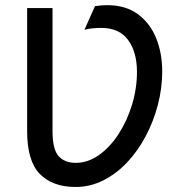

<svg xmlns="http://www.w3.org/2000/svg" viewBox="-20 -732 730 764"><path d="M281 12Q189 12 138.5 -39.8Q88 -91.5 88 -210V-700H189V-210Q189 -138 213 -111Q237 -84 281 -84Q330 -84 374 -115.2Q418 -146.5 452 -199Q486 -251.5 505.5 -315.8Q525 -380 525 -446Q525 -524.5 489.8 -572.8Q454.5 -621 383 -621Q363.5 -621 347.8 -619.2Q332 -617.5 316 -613.5L358 -707.5Q384 -711.5 406 -711.5Q480 -711.5 528.8 -675.5Q577.5 -639.5 601.5 -579.8Q625.5 -520 625.5 -448Q625.5 -381 608.2 -315Q591 -249 559.8 -190Q528.5 -131 485.5 -85.5Q442.5 -40 390.5 -14Q338.5 12 281 12Z"/></svg>

Font: Overpass Medium
Style: Regular
Weight: 500
Designer: Delve Withrington, Dave Bailey, Thomas Jockin
Foundry: Delve Fonts LLC
Version: Version 4.000